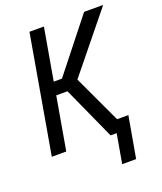

<svg xmlns="http://www.w3.org/2000/svg" viewBox="-159 -813 922 1091"><g transform="rotate(-20 302.0 -267.5)"><path d="M238.3 -319.3H170.4L114.7 0H27.3L150.9 -710.9H238.3L183.6 -397.5H233.4L481.4 -710.9H596.7L314 -362.3L483.4 0H382.8ZM473.1 176.3H388.7L432.6 -73.7H517.1Z"/></g></svg>

Font: MAUL Condensed Italic
Style: Condenced Regular Italic
Weight: 400
Italic angle: -12°
Designer: MAUL
Version: Version 1.0; 2020; ttfautohint (v1.8.3)